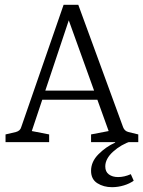

<svg xmlns="http://www.w3.org/2000/svg" viewBox="-20 -590 595 797"><path d="M3 0V-32L46 -42Q64 -47 68 -62L244 -570H305L491 -62Q497 -46 513 -42L554 -32V0H358V-32L431 -46L252 -543H278L112 -46L184 -32V0ZM445 187Q410 187 384 170.5Q358 154 358 119Q358 81 389 50Q420 19 458 2V-5H527Q482 10 449.5 39.5Q417 69 417 101Q417 123 432 134Q447 145 470 145Q496 145 523 133L535 160Q519 172 494.5 179.5Q470 187 445 187ZM128 -176 140 -214H390L405 -176Z"/></svg>

Font: Rasa Light
Style: Regular
Weight: 300
Designer: Anna Giedrys (Yrsa+Rasa design), David Brezina (Yrsa art-direction, Rasa art-direction, design)
Foundry: Rosetta Type Foundry
Version: Version 2.004